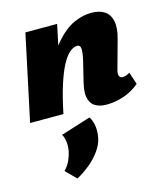

<svg xmlns="http://www.w3.org/2000/svg" viewBox="-112 -522 796 924"><g transform="rotate(-15 286.0 -59.5)"><path d="M387 10Q357 10 334.5 -1.5Q312 -13 303.5 -41Q295 -69 306 -117L333 -228Q341 -264 339.5 -282Q338 -300 323 -300Q304 -300 285 -284Q266 -268 247 -233Q228 -198 209.5 -140.5Q191 -83 174 0H115Q140 -130 175.5 -214.5Q211 -299 253.5 -347Q296 -395 340.5 -415.5Q385 -436 429 -436Q470 -436 495 -419Q520 -402 527 -368Q534 -334 520 -283L480 -138Q475 -120 479 -109Q483 -98 496 -98Q503 -98 511.5 -100.5Q520 -103 532 -110L552 -49Q516 -19 473.5 -4.5Q431 10 387 10ZM8 0 99 -427H257L167 0ZM159 317 108 266Q128 246 138 223Q148 200 152 180Q157 153 153.5 130Q150 107 142 95L291 48Q304 68 308 95.5Q312 123 306 154Q300 185 278 216Q256 247 225 272.5Q194 298 159 317Z"/></g></svg>

Font: Ysabeau Black
Style: Italic
Weight: 900
Italic angle: -12°
Version: Version 2.000;gftools[0.9.27.dev2+g8671c4b]